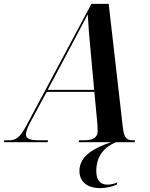

<svg xmlns="http://www.w3.org/2000/svg" viewBox="-78 -734 776 991"><path d="M-58 0H168L170 -10H124C76 -10 56 -18 56 -40C56 -55 63 -74 78 -102L163 -260H409L425 -90C425 -79 426 -67 426 -57C426 -24 401 -10 356 -10H330L328 0H495C411 29 332 69 332 148C332 204 373 237 439 237C470 237 502 229 525 219L527 208C508 216 491 219 476 219C443 219 419 199 419 149C419 68 464 24 520 0H617L619 -10H609C571 -10 562 -25 555 -85L483 -714H394L61 -91C25 -23 5 -10 -32 -10H-56ZM282 -484C320 -557 353 -617 375 -660C377 -616 383 -537 389 -478L408 -270H168Z"/></svg>

Font: Noto Serif Display SemiCondensed SemiBold
Style: Italic
Weight: 600
Width: 4
Italic angle: -12°
Designer: Monotype Design Team
Foundry: Monotype Imaging Inc.
Version: Version 2.009